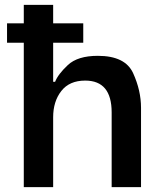

<svg xmlns="http://www.w3.org/2000/svg" viewBox="-20 -771 649 791"><path d="M561 -327V0H440V-308Q440 -439 331 -439Q266 -439 232.5 -396Q199 -353 199 -288V0H78V-595H9V-675H78V-751H199V-675H323V-595H199V-434H207Q219 -465 259.5 -503Q300 -541 383 -541Q496 -541 528.5 -469.5Q561 -398 561 -327Z"/></svg>

Font: Be Vietnam SemiBold
Style: Regular
Weight: 600
Designer: Gabriel Lam
Foundry: TypeRant
Version: Version 4.000